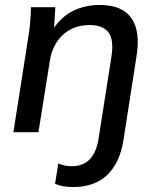

<svg xmlns="http://www.w3.org/2000/svg" viewBox="-20 -533 633 774"><path d="M34 0 94 -383Q99 -412 101.5 -442.5Q104 -473 105 -504H203L198 -421Q229 -467 276.5 -490Q324 -513 382 -513Q473 -513 510 -459.5Q547 -406 530 -304L477 36Q462 125 411.5 173Q361 221 274 221Q232 221 202 208L215 126Q227 131 240 134Q253 137 270 137Q359 137 377 28L429 -303Q440 -372 417.5 -402Q395 -432 341 -432Q276 -432 233.5 -392.5Q191 -353 181 -288L135 0Z"/></svg>

Font: Winston Medium
Style: Italic
Weight: 500
Italic angle: -9°
Designer: Original fonts by Vernon Adams / Changes by Cristiano Sobral
Foundry: Original fonts by Vernon Adams / Changes by Cristiano Sobral
Version: Version 2.503;July 17, 2020;FontCreator 13.0.0.2655 64-bit